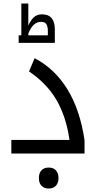

<svg xmlns="http://www.w3.org/2000/svg" viewBox="-20 -879 549 1099"><path d="M44.9 -78.1H377.9Q358.4 -212.4 303.2 -306.9Q248 -401.4 146 -470.2L178.2 -545.9Q293.5 -485.8 366 -367.7Q438.5 -249.5 463.9 -76.2V0H44.9ZM86.9 -676.8H102.1V-858.9H142.1V-731.9Q154.3 -761.2 172.6 -779.1Q190.9 -796.9 220.2 -796.9Q293.9 -796.9 293.9 -710V-633.8H86.9ZM253.9 -676.8V-701.7Q253.9 -728 245.1 -741Q236.3 -753.9 215.3 -753.9Q191.9 -753.9 174.1 -738Q156.2 -722.2 142.1 -687V-676.8ZM258.8 200.2Q232.9 200.2 217.8 184.6Q202.6 168.9 202.6 140.1Q202.6 111.3 217.5 95.7Q232.4 80.1 258.8 80.1Q285.6 80.1 300.3 96.4Q314.9 112.8 314.9 140.1Q314.9 167.5 300.3 183.8Q285.6 200.2 258.8 200.2Z"/></svg>

Font: Droid Arabic Kufi
Style: Regular
Weight: 400
Designer: Pascal Zoghbi
Foundry: Irfont.ir
Version: Version 1.00 February 28, 2013, initial release